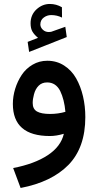

<svg xmlns="http://www.w3.org/2000/svg" viewBox="-20 -685 495 969"><path d="M119.6 -473.6 171.9 -494.1Q153.3 -509.3 143.8 -525.4Q134.3 -541.5 134.3 -567.4Q134.3 -609.9 164.1 -637.7Q193.8 -665 231.4 -665Q264.2 -665 292.5 -648.4L293 -596.2Q268.1 -608.9 238.3 -608.9Q217.8 -608.9 201.2 -596.7Q183.6 -584 183.6 -561Q184.1 -546.4 196.3 -534.9Q208.5 -523.4 226.1 -523.4Q229 -523.4 237.8 -524.4Q238.8 -524.4 240.7 -525.4Q241.7 -525.9 242.2 -525.9L309.6 -549.8L316.9 -498L127 -422.9ZM410.6 -94.2Q410.6 59.6 325.7 147Q240.2 233.9 84 263.7L46.4 163.1Q154.8 142.1 221.2 98.1Q287.6 54.2 302.2 -9.8Q264.2 1.5 231.9 1.5Q44.9 1.5 44.9 -160.6Q44.9 -198.7 56.6 -236.8Q68.4 -274.9 89.6 -306.9Q110.8 -338.9 144.5 -358.6Q178.2 -378.4 218.8 -378.4Q266.1 -378.4 303.7 -354.2Q341.3 -330.1 364.3 -289.6Q387.2 -249 398.9 -199Q410.6 -148.9 410.6 -94.2ZM232.4 -109.9Q272.9 -109.9 310.1 -120.6Q304.7 -182.6 283.7 -226.1Q261.7 -269 217.8 -269Q191.4 -269 174.8 -252.2Q158.2 -235.4 151.4 -208.5Q145 -185.1 145 -165Q145 -134.8 166.7 -122.3Q188.5 -109.9 232.4 -109.9Z"/></svg>

Font: Vazirmatn UI FD NL Medium
Style: Regular
Weight: 500
Designer: Saber Rastikerdar
Foundry: Saber Rastikerdar
Version: Version 33.003